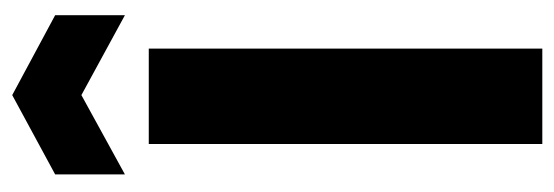

<svg xmlns="http://www.w3.org/2000/svg" viewBox="-324 -606 929 322"><g transform="rotate(-90 141.0 -444.5)"><path d="M61 0V-660H221V0ZM10 -700V-817L143 -889L277 -817V-700L143 -773Z"/></g></svg>

Font: Bricolage Grotesque 96pt ExtraBold SemiCondensed ExtraBold
Style: Regular
Weight: 800
Width: 4
Version: Version 1.001;gftools[0.9.33.dev8+g029e19f]